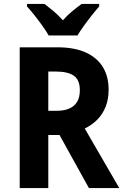

<svg xmlns="http://www.w3.org/2000/svg" viewBox="-20 -954 640 974"><path d="M80 0V-714H271Q356 -714 413.5 -688.5Q471 -663 501 -615Q531 -567 531 -499Q531 -451 516 -413Q501 -375 474 -347.5Q447 -320 410 -302L585 0H431L282 -269H225V0ZM268 -392Q306 -392 332 -403.5Q358 -415 371.5 -438Q385 -461 385 -496Q385 -549 354.5 -570Q324 -591 265 -591H225V-392ZM227 -774Q215 -795 195.5 -822.5Q176 -850 155 -876.5Q134 -903 117 -921V-934H206Q227 -918 251.5 -897.5Q276 -877 299 -851Q323 -878 347.5 -898Q372 -918 394 -934H483V-921Q467 -903 446 -876.5Q425 -850 405.5 -823Q386 -796 373 -774Z"/></svg>

Font: Noto Sans Mono
Style: Bold
Weight: 700
Designer: Monotype Design Team
Foundry: Monotype Imaging Inc.
Version: Version 2.014